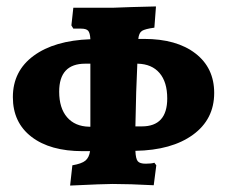

<svg xmlns="http://www.w3.org/2000/svg" viewBox="-20 -549 706 597"><path d="M401 -80Q402 -55 408.5 -47.5Q415 -40 433 -40Q451 -40 460 -43L466 -35L458 27Q382 23 330 23Q303 23 198 28L205 -35Q234 -40 245.5 -49.5Q257 -59 260 -79H237Q136 -79 78 -123.5Q20 -168 20 -247Q20 -328 84.5 -375.5Q149 -423 261 -427Q260 -447 254 -453.5Q248 -460 232 -460H208L202 -470L208 -525H333L388 -527Q403 -527 465 -529L460 -463Q431 -459 421.5 -453Q412 -447 410 -428H428Q529 -428 587.5 -383Q646 -338 646 -260Q646 -178 580 -130Q514 -82 401 -80ZM257 -155H261V-351H245Q164 -351 164 -264Q164 -213 188.5 -184.5Q213 -156 257 -155ZM500 -243Q500 -294 476 -322Q452 -350 408 -351H407Q403 -272 401 -156H421Q500 -156 500 -243Z"/></svg>

Font: Alegreya SC ExtraBold
Style: Regular
Weight: 800
Designer: Juan Pablo del Peral
Foundry: Huerta Tipografica
Version: Version 2.007; ttfautohint (v1.6)